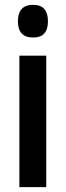

<svg xmlns="http://www.w3.org/2000/svg" viewBox="-20 -773 272 793"><path d="M117 -753Q178 -753 178 -685Q178 -618 117 -618Q54 -618 54 -685Q54 -753 117 -753ZM171 -543V0H60V-543Z"/></svg>

Font: Noto Sans Lao UI ExtCond SemBd
Style: Regular
Weight: 600
Width: 2
Designer: Monotype Design Team
Foundry: Monotype Imaging Inc.
Version: Version 2.000; ttfautohint (v1.8.4.7-5d5b)